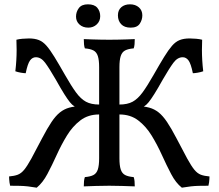

<svg xmlns="http://www.w3.org/2000/svg" viewBox="-20 -860 1012 889"><path d="M822 9Q794 -13 772.5 -54Q751 -95 729.5 -142.5Q708 -190 682 -232.5Q656 -275 620 -302.5Q584 -330 533 -330V-376Q570 -376 594 -389Q618 -402 640 -432Q662 -462 691 -513Q720 -564 740 -596.5Q760 -629 776.5 -648Q793 -667 812 -674.5Q831 -682 858 -682Q872 -682 888.5 -680.5Q905 -679 916 -676Q915 -653 915 -629Q915 -605 916.5 -580Q918 -555 921 -530Q910 -526 895.5 -523.5Q881 -521 873 -521Q864 -565 853 -580Q842 -595 826 -595Q802 -595 783 -569.5Q764 -544 734 -492Q710 -449 694.5 -424.5Q679 -400 668.5 -387Q658 -374 648 -368Q638 -362 625 -357L616 -369Q648 -368 671.5 -361.5Q695 -355 714.5 -339.5Q734 -324 753.5 -295Q773 -266 797 -220Q828 -160 847 -125.5Q866 -91 880 -74Q894 -57 910 -51Q926 -45 950 -43Q950 -38 949.5 -30.5Q949 -23 948 -15Q947 -7 945 0Q919 0 900 0.5Q881 1 863.5 3Q846 5 822 9ZM150 9Q127 5 109 3Q91 1 72 0.5Q53 0 27 0Q25 -7 24 -15Q23 -23 22.5 -30.5Q22 -38 22 -43Q46 -45 62 -51Q78 -57 92 -74Q106 -91 125 -125.5Q144 -160 175 -220Q199 -266 218.5 -295Q238 -324 257.5 -339.5Q277 -355 300.5 -361.5Q324 -368 356 -369L347 -357Q334 -362 324 -368Q314 -374 303.5 -387Q293 -400 277.5 -424.5Q262 -449 238 -492Q208 -544 189 -569.5Q170 -595 146 -595Q130 -595 119 -580Q108 -565 99 -521Q91 -521 76.5 -523.5Q62 -526 51 -530Q54 -555 55.5 -580Q57 -605 57 -629Q57 -653 56 -676Q67 -679 83.5 -680.5Q100 -682 114 -682Q141 -682 160 -674.5Q179 -667 195.5 -648Q212 -629 232 -596.5Q252 -564 281 -513Q310 -462 332 -432Q354 -402 378 -389Q402 -376 439 -376V-330Q388 -330 352 -302.5Q316 -275 290 -232.5Q264 -190 242.5 -142.5Q221 -95 199.5 -54.5Q178 -14 150 9ZM368 3Q368 -10 369 -21Q370 -32 373 -40Q398 -42 412.5 -49.5Q427 -57 433 -75.5Q439 -94 439 -127V-549Q439 -582 433 -600.5Q427 -619 412.5 -626.5Q398 -634 373 -636Q370 -644 369 -655Q368 -666 368 -679Q386 -678 405 -677.5Q424 -677 444.5 -676.5Q465 -676 486 -676Q507 -676 527 -676.5Q547 -677 566 -677.5Q585 -678 604 -679Q604 -666 603 -655Q602 -644 599 -636Q574 -634 559.5 -626.5Q545 -619 539 -600.5Q533 -582 533 -549V-127Q533 -94 539 -75.5Q545 -57 559.5 -49.5Q574 -42 599 -40Q602 -32 603 -21Q604 -10 604 3Q576 2 545.5 1Q515 0 486 0Q457 0 424.5 1Q392 2 368 3ZM585 -732Q556 -732 541 -748Q526 -764 526 -789Q526 -813 541.5 -826.5Q557 -840 582 -840Q607 -840 623 -826Q639 -812 639 -789Q639 -768 627 -750Q615 -732 585 -732ZM389 -732Q364 -732 348 -746.5Q332 -761 332 -783Q332 -805 345 -822.5Q358 -840 387 -840Q417 -840 430.5 -824Q444 -808 444 -785Q444 -762 428 -747Q412 -732 389 -732Z"/></svg>

Font: Vollkorn
Style: Regular
Weight: 400
Designer: Friedrich Althausen
Foundry: Friedrich Althausen
Version: Version 4.104